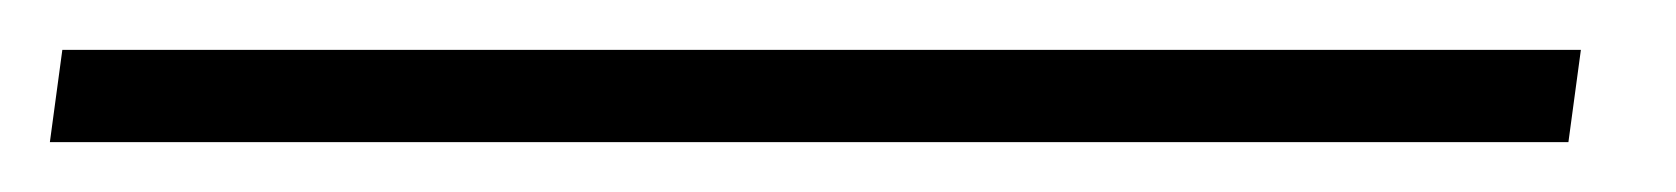

<svg xmlns="http://www.w3.org/2000/svg" viewBox="-43 91 672 77"><path d="M-18 111H591L586 148H-23Z"/></svg>

Font: Exo ExtraLight
Style: Italic
Weight: 275
Italic angle: -9°
Designer: Natanael Gama
Foundry: Natanael Gama
Version: Version 1.500; ttfautohint (v1.6)